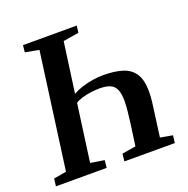

<svg xmlns="http://www.w3.org/2000/svg" viewBox="-131 -867 968 991"><g transform="rotate(-20 352.5 -371.5)"><path d="M10 0 15 -41 84.5 -53 171 -691 95.5 -705 99.5 -743H394.5L390 -705L304 -691L266 -415Q290 -428.5 319.2 -437.8Q348.5 -447 378.5 -451.5Q408.5 -456 434.5 -456Q497 -456 540.5 -442.2Q584 -428.5 606.5 -393.5Q629 -358.5 629 -295.5Q629 -282 628 -267Q627 -252 625 -236L600.5 -53L668 -41L663 0H386L390.5 -41L466 -53.5L482.5 -171.5Q487.5 -209.5 490.5 -239.8Q493.5 -270 493.5 -293.5Q493.5 -332 484 -355Q474.5 -378 453 -388Q431.5 -398 394 -398Q372.5 -398 347.2 -394.8Q322 -391.5 298.8 -384.8Q275.5 -378 260 -368L217 -53L293 -41L288.5 0Z"/></g></svg>

Font: Merriweather 48pt SemiBold
Style: Italic
Weight: 600
Italic angle: -7.8°
Designer: Eben Sorkin
Foundry: Eben Sorkin
Version: Version 2.101